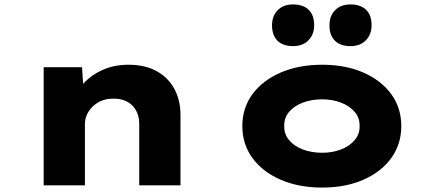

<svg xmlns="http://www.w3.org/2000/svg" viewBox="-20 -836 1941 866"><path d="M177 0V-533H350L359 -393L311 -381Q324 -424 358 -461Q392 -498 443.5 -521Q495 -544 559 -544Q635 -544 687.5 -514.5Q740 -485 767 -434Q794 -383 794 -318V0H608V-278Q608 -312 593.5 -338Q579 -364 552.5 -378Q526 -392 491 -391Q459 -391 435.5 -380.5Q412 -370 395.5 -353Q379 -336 371 -316Q363 -296 363 -278V0H270Q226 0 203 0Q180 0 177 0Z M1433 10Q1327 10 1245.5 -25.5Q1164 -61 1118.5 -123.5Q1073 -186 1073 -267Q1073 -349 1118.5 -411Q1164 -473 1245.5 -508.5Q1327 -544 1433 -544Q1539 -544 1619.5 -508.5Q1700 -473 1745 -411Q1790 -349 1790 -267Q1790 -186 1745 -123.5Q1700 -61 1619.5 -25.5Q1539 10 1433 10ZM1433 -147Q1480 -147 1518.5 -162Q1557 -177 1580 -204.5Q1603 -232 1602 -267Q1603 -304 1580 -331Q1557 -358 1518.5 -373Q1480 -388 1433 -388Q1385 -388 1345.5 -373Q1306 -358 1283.5 -331Q1261 -304 1262 -267Q1261 -232 1283.5 -204.5Q1306 -177 1345.5 -162Q1385 -147 1433 -147ZM1561 -628Q1515 -628 1490.5 -652.5Q1466 -677 1466 -722Q1466 -764 1491.5 -790Q1517 -816 1561 -816Q1606 -816 1631 -792Q1656 -768 1656 -722Q1656 -681 1630.5 -654.5Q1605 -628 1561 -628ZM1302 -628Q1256 -628 1231.5 -652.5Q1207 -677 1207 -722Q1207 -764 1232.5 -790Q1258 -816 1302 -816Q1347 -816 1372 -792Q1397 -768 1397 -722Q1397 -681 1371.5 -654.5Q1346 -628 1302 -628Z"/></svg>

Font: Lexend Tera ExtraBold
Style: Regular
Weight: 800
Designer: Bonnie Shaver-Troup, Thomas Jockin
Foundry: Lexend
Version: Version 1.007